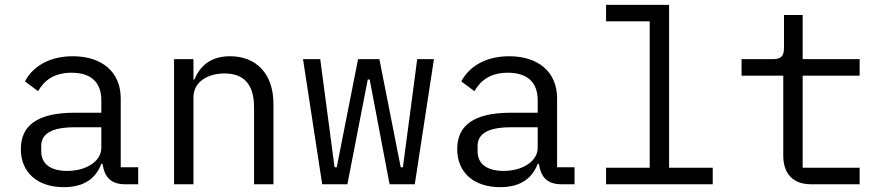

<svg xmlns="http://www.w3.org/2000/svg" viewBox="-20 -760 3640 792"><path d="M550 0V-70H478V-354C478 -463 401 -528 280 -528C175 -528 110 -478 83 -424L137 -384C164 -431 206 -460 275 -460C354 -460 398 -422 398 -346V-295H288C132 -295 66 -241 66 -145C66 -48 135 12 243 12C327 12 375 -24 398 -84H403C410 -36 432 0 495 0ZM257 -55C190 -55 150 -83 150 -136V-157C150 -208 192 -235 288 -235H398V-150C398 -97 339 -55 257 -55Z M778 0V-358C778 -426 842 -457 906 -457C986 -457 1028 -412 1028 -317V0H1108V-331C1108 -456 1037 -528 929 -528C844 -528 803 -483 782 -432H778V-516H698V0Z M1309 0H1413L1497 -432H1505L1587 0H1691L1770 -516H1701L1642 -70H1633L1545 -516H1457L1369 -70H1360L1301 -516H1230Z M2350 0V-70H2278V-354C2278 -463 2201 -528 2080 -528C1975 -528 1910 -478 1883 -424L1937 -384C1964 -431 2006 -460 2075 -460C2154 -460 2198 -422 2198 -346V-295H2088C1932 -295 1866 -241 1866 -145C1866 -48 1935 12 2043 12C2127 12 2175 -24 2198 -84H2203C2210 -36 2232 0 2295 0ZM2057 -55C1990 -55 1950 -83 1950 -136V-157C1950 -208 1992 -235 2088 -235H2198V-150C2198 -97 2139 -55 2057 -55Z M2480 0H2920V-68H2740V-740H2480V-672H2660V-68H2480Z M3526 0V-68H3291V-448H3526V-516H3291V-698H3214V-563C3214 -528 3202 -516 3167 -516H3039V-448H3211V-118C3211 -49 3246 0 3325 0Z"/></svg>

Font: IBM Mono
Style: Regular
Weight: 400
Monospace: yes
Designer: Mike Abbink, Paul van der Laan, Pieter van Rosmalen
Foundry: Bold Monday
Version: Version 2.3